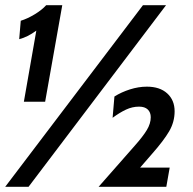

<svg xmlns="http://www.w3.org/2000/svg" viewBox="-47 -720 743 740"><path d="M504 -700H593L63 0H-27ZM493 -74H607L594 0H333L472 -158Q504 -194 519 -219Q534 -244 534 -268Q534 -287 522.5 -298Q511 -309 489 -309Q463 -309 438.5 -297.5Q414 -286 387 -266L394 -348Q421 -365 454 -375.5Q487 -386 519 -386Q569 -386 597.5 -360Q626 -334 626 -291Q626 -250 605 -214Q584 -178 539 -127ZM93 -602Q59 -577 27 -569L33 -640Q59 -648 87 -665Q115 -682 131 -700H193L127 -328H45Z"/></svg>

Font: Cabin Medium
Style: Italic
Weight: 500
Italic angle: -7°
Designer: Pablo Impallari
Foundry: Pablo Impallari. http://www.impallari.com Igino Marini. http://www.ikern.com
Version: Version 2.200